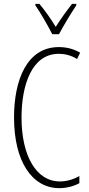

<svg xmlns="http://www.w3.org/2000/svg" viewBox="-20 -969 461 999"><path d="M252 -791H287C312 -838 348 -898 377 -941V-949H355C321 -905 297 -872 270 -829C245 -871 211 -918 185 -949H164V-941C188 -907 227 -840 252 -791ZM286 -689C315 -689 349 -682 381 -662L397 -695C362 -715 326 -724 286 -724C119 -724 53 -551 53 -358C53 -130 146 10 289 10C328 10 366 -1 393 -16V-53C370 -40 335 -25 291 -25C169 -25 92 -158 92 -357C92 -526 145 -689 286 -689Z"/></svg>

Font: Noto Sans Sinhala UI ExtraCondensed ExtraLight
Style: Regular
Weight: 200
Width: 2
Designer: Jelle Bosma - Monotype Design Team
Foundry: Monotype Imaging Inc.
Version: Version 2.006